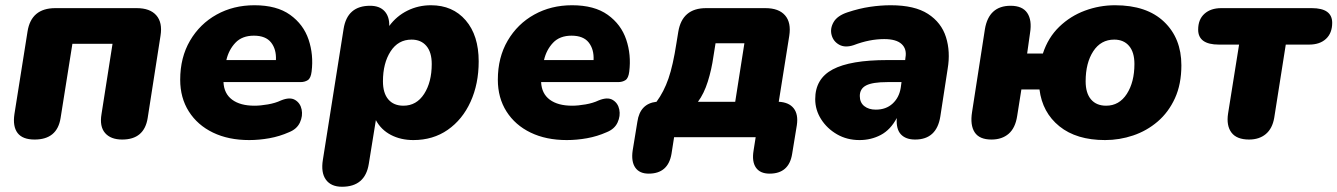

<svg xmlns="http://www.w3.org/2000/svg" viewBox="-20 -523 5099 732"><path d="M112 9Q66 9 47 -16Q28 -41 35 -88L85 -403Q99 -492 191 -492H501Q552 -492 576 -464.5Q600 -437 592 -387L543 -73Q530 9 446 9Q402 9 380.5 -16Q359 -41 367 -88L409 -356H256L211 -73Q198 9 112 9Z M930 11Q851 11 792 -17.5Q733 -46 700 -98Q667 -150 667 -219Q667 -304 704.5 -368Q742 -432 806 -467.5Q870 -503 950 -503Q1035 -503 1086 -466.5Q1137 -430 1156.5 -372Q1176 -314 1168 -250Q1165 -225 1153.5 -217.5Q1142 -210 1125 -210H832Q834 -166 865 -143Q896 -120 950 -120Q973 -120 1001.5 -125Q1030 -130 1051 -140Q1085 -154 1105 -142Q1125 -130 1130 -105.5Q1135 -81 1123.5 -56Q1112 -31 1082 -19Q1046 -3 1007 4Q968 11 930 11ZM948 -387Q903 -387 877.5 -360Q852 -333 843 -294H1032Q1034 -335 1013.5 -361Q993 -387 948 -387Z M1284 189Q1242 189 1222.5 162Q1203 135 1211 86L1290 -413Q1304 -501 1391 -501Q1427 -501 1446 -480.5Q1465 -460 1464 -424Q1492 -462 1533.5 -482.5Q1575 -503 1623 -503Q1706 -503 1755.5 -445.5Q1805 -388 1805 -289Q1805 -203 1774 -135Q1743 -67 1687 -28Q1631 11 1556 11Q1508 11 1470.5 -8.5Q1433 -28 1413 -65L1386 102Q1372 189 1284 189ZM1518 -120Q1568 -120 1597 -165Q1626 -210 1626 -279Q1626 -324 1605.5 -348Q1585 -372 1549 -372Q1498 -372 1469 -327Q1440 -282 1440 -213Q1440 -168 1460.5 -144Q1481 -120 1518 -120Z M2141 11Q2062 11 2003 -17.5Q1944 -46 1911 -98Q1878 -150 1878 -219Q1878 -304 1915.5 -368Q1953 -432 2017 -467.5Q2081 -503 2161 -503Q2246 -503 2297 -466.5Q2348 -430 2367.5 -372Q2387 -314 2379 -250Q2376 -225 2364.5 -217.5Q2353 -210 2336 -210H2043Q2045 -166 2076 -143Q2107 -120 2161 -120Q2184 -120 2212.5 -125Q2241 -130 2262 -140Q2296 -154 2316 -142Q2336 -130 2341 -105.5Q2346 -81 2334.5 -56Q2323 -31 2293 -19Q2257 -3 2218 4Q2179 11 2141 11ZM2159 -387Q2114 -387 2088.5 -360Q2063 -333 2054 -294H2243Q2245 -335 2224.5 -361Q2204 -387 2159 -387Z M2453 139Q2418 139 2402 116Q2386 93 2392 51L2410 -59Q2420 -128 2483 -135Q2511 -173 2528.5 -223.5Q2546 -274 2559 -359L2566 -402Q2581 -492 2672 -492H2898Q2949 -492 2973 -464.5Q2997 -437 2989 -386L2949 -135Q2988 -133 3006 -110Q3024 -87 3018 -46L3000 64Q2988 139 2914 139Q2878 139 2862 116Q2846 93 2853 51L2861 0H2550L2540 64Q2527 139 2453 139ZM2641 -135H2783L2818 -358H2708L2700 -308Q2693 -258 2678.5 -212Q2664 -166 2641 -135Z M3257 11Q3209 11 3171 -11Q3133 -33 3110.5 -68.5Q3088 -104 3088 -145Q3088 -223 3155 -258.5Q3222 -294 3363 -294H3431L3432 -303Q3438 -336 3417.5 -355Q3397 -374 3351 -374Q3295 -374 3235 -351Q3202 -340 3179.5 -352.5Q3157 -365 3150.5 -389.5Q3144 -414 3158 -438.5Q3172 -463 3211 -476Q3256 -491 3297 -497Q3338 -503 3376 -503Q3467 -503 3518 -470Q3569 -437 3586.5 -381.5Q3604 -326 3593 -261L3565 -79Q3551 9 3469 9Q3433 9 3414.5 -11Q3396 -31 3399 -73Q3375 -28 3338 -8.5Q3301 11 3257 11ZM3319 -105Q3358 -105 3383 -128Q3408 -151 3414 -188L3417 -210H3363Q3307 -210 3282.5 -197.5Q3258 -185 3258 -157Q3258 -132 3275 -118.5Q3292 -105 3319 -105Z M4193 11Q4084 11 4019 -41.5Q3954 -94 3943 -182H3874L3858 -81Q3851 -35 3825.5 -13Q3800 9 3760 9Q3714 9 3696 -18.5Q3678 -46 3686 -96L3735 -412Q3750 -501 3833 -501Q3878 -501 3896.5 -473.5Q3915 -446 3907 -397L3896 -319H3956Q3976 -380 4018.5 -421Q4061 -462 4116.5 -482.5Q4172 -503 4231 -503Q4352 -503 4418 -440Q4484 -377 4484 -274Q4484 -202 4459.5 -148.5Q4435 -95 4393.5 -59.5Q4352 -24 4300 -6.5Q4248 11 4193 11ZM4197 -120Q4247 -120 4276 -165Q4305 -210 4305 -279Q4305 -324 4284.5 -348Q4264 -372 4228 -372Q4177 -372 4148 -327.5Q4119 -283 4119 -213Q4119 -168 4139.5 -144Q4160 -120 4197 -120Z M4742 9Q4695 9 4675 -17.5Q4655 -44 4662 -90L4704 -353H4627Q4548 -353 4548 -410Q4548 -449 4572 -470.5Q4596 -492 4636 -492H4981Q5059 -492 5059 -436Q5059 -397 5035.5 -375Q5012 -353 4971 -353H4882L4838 -74Q4831 -33 4806 -12Q4781 9 4742 9Z"/></svg>

Font: Nunito Black
Style: Italic
Weight: 900
Italic angle: -9°
Designer: Vernon Adams
Foundry: Vernon Adams
Version: Version 3.601; ttfautohint (v1.8.2.53-6de2)